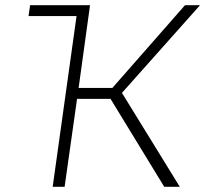

<svg xmlns="http://www.w3.org/2000/svg" viewBox="-20 -720 791 740"><path d="M96 -700H327L283 -381H413L693 -700H751L450 -362L673 0H613L406 -339H277L229 0H183L275 -658H90Z"/></svg>

Font: Retni Sans Light
Style: Italic
Weight: 300
Italic angle: -8°
Designer: Vitaly Kuzmin
Foundry: ParaType Ltd.
Version: Version 1.00;June 10, 2019;FontCreator 11.5.0.2425 64-bit; t